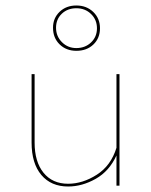

<svg xmlns="http://www.w3.org/2000/svg" viewBox="-20 -676 550 699"><path d="M173 -575Q173 -610 197 -633Q221 -656 258 -656Q295 -656 319.5 -632.5Q344 -609 344 -573Q344 -537 320 -514Q296 -491 258 -491Q221 -491 197 -514.5Q173 -538 173 -575ZM184 -575Q184 -544 205.5 -522.5Q227 -501 258 -501Q290 -501 311.5 -521.5Q333 -542 333 -573Q333 -604 311.5 -625Q290 -646 258 -646Q226 -646 205 -626Q184 -606 184 -575ZM415 -406V0H404V-110Q378 -53 328.5 -25Q279 3 228 3Q166 3 130.5 -39Q95 -81 95 -157V-406H106V-157Q106 -87 138.5 -47Q171 -7 228 -7Q281 -7 332.5 -40Q384 -73 404 -138V-406Z"/></svg>

Font: Ysabeau Infant Hairline
Style: Regular
Weight: 100
Designer: Christian Thalmann (Catharsis Fonts)
Version: Version 0.003